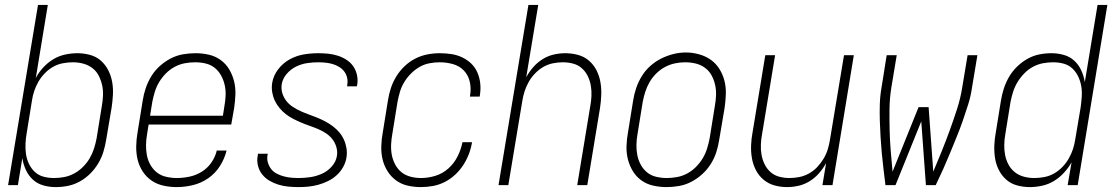

<svg xmlns="http://www.w3.org/2000/svg" viewBox="-20 -755 4540 783"><path d="M207 8Q181 8 156.5 1Q132 -6 114 -22.5Q96 -39 85.5 -62Q75 -85 71 -110L53 0H13L135 -735H175L126 -437Q138 -460 156.5 -480Q175 -500 197.5 -513.5Q220 -527 245.5 -532.5Q271 -538 296 -538Q322 -538 347.5 -531Q373 -524 391.5 -507.5Q410 -491 421.5 -468.5Q433 -446 437.5 -420.5Q442 -395 440.5 -368Q439 -341 435 -315L413 -185Q409 -160 401.5 -135.5Q394 -111 380.5 -88.5Q367 -66 348 -47Q329 -28 305.5 -15Q282 -2 257 3Q232 8 207 8ZM200 -29Q221 -29 242 -33Q263 -37 282.5 -47.5Q302 -58 318.5 -74.5Q335 -91 346 -110Q357 -129 363.5 -149.5Q370 -170 374 -191L395 -321Q399 -343 400 -365Q401 -387 396.5 -407.5Q392 -428 382.5 -446.5Q373 -465 356.5 -477.5Q340 -490 319.5 -495.5Q299 -501 277 -501Q257 -501 236 -497Q215 -493 196.5 -482.5Q178 -472 162.5 -456Q147 -440 136.5 -421.5Q126 -403 119.5 -383.5Q113 -364 110 -343L89 -213Q85 -191 84 -169Q83 -147 86 -126.5Q89 -106 98 -87Q107 -68 122 -54Q137 -40 157.5 -34.5Q178 -29 200 -29Z M701 8Q673 8 646 2Q619 -4 597.5 -19Q576 -34 561.5 -56.5Q547 -79 541 -105Q535 -131 535.5 -159Q536 -187 541 -215L562 -345Q566 -371 574.5 -396Q583 -421 597 -444Q611 -467 631.5 -485.5Q652 -504 676 -516.5Q700 -529 726 -533.5Q752 -538 777 -538Q805 -538 831.5 -532Q858 -526 879.5 -510.5Q901 -495 914.5 -472.5Q928 -450 934.5 -424Q941 -398 940 -370Q939 -342 935 -315L923 -247H586L580 -209Q576 -187 575.5 -165Q575 -143 579 -122Q583 -101 593.5 -82.5Q604 -64 620 -51.5Q636 -39 657.5 -34Q679 -29 701 -29Q726 -29 752.5 -34.5Q779 -40 802.5 -54.5Q826 -69 842 -92Q858 -115 864 -141H904Q896 -108 877 -78Q858 -48 829 -28Q800 -8 766.5 0Q733 8 701 8ZM889 -283 895 -321Q899 -343 900 -365Q901 -387 896.5 -407.5Q892 -428 882 -446.5Q872 -465 856 -478Q840 -491 819 -496Q798 -501 776 -501Q755 -501 733.5 -497Q712 -493 692.5 -482.5Q673 -472 657 -456Q641 -440 629.5 -421Q618 -402 611.5 -381Q605 -360 601 -339L592 -283Z M1198 8Q1177 8 1156 6Q1135 4 1115.5 -2Q1096 -8 1079 -18Q1062 -28 1049.5 -43.5Q1037 -59 1032 -79.5Q1027 -100 1031 -120Q1031 -122 1031.5 -124Q1032 -126 1032 -128H1072Q1072 -127 1071.5 -125.5Q1071 -124 1071 -123Q1068 -107 1072.5 -92Q1077 -77 1086 -65.5Q1095 -54 1108.5 -47Q1122 -40 1136.5 -36Q1151 -32 1166.5 -30.5Q1182 -29 1198 -29Q1221 -29 1245 -32.5Q1269 -36 1292 -46Q1315 -56 1332.5 -75.5Q1350 -95 1354 -119Q1357 -138 1351.5 -156Q1346 -174 1335 -188Q1324 -202 1308.5 -212Q1293 -222 1276.5 -229Q1260 -236 1242.5 -242Q1225 -248 1208.5 -255Q1192 -262 1175.5 -270.5Q1159 -279 1145 -290Q1131 -301 1119.5 -315Q1108 -329 1100.5 -345Q1093 -361 1090 -379.5Q1087 -398 1090 -417Q1095 -447 1114.5 -472.5Q1134 -498 1161.5 -513Q1189 -528 1218.5 -533Q1248 -538 1277 -538Q1298 -538 1318 -536Q1338 -534 1357 -528Q1376 -522 1392.5 -511.5Q1409 -501 1420 -485.5Q1431 -470 1435.5 -450.5Q1440 -431 1437 -411Q1436 -409 1436 -407Q1436 -405 1435 -403H1395Q1396 -404 1396 -405.5Q1396 -407 1396 -409Q1399 -424 1395.5 -438.5Q1392 -453 1383.5 -464Q1375 -475 1362.5 -482.5Q1350 -490 1336 -494Q1322 -498 1307 -499.5Q1292 -501 1277 -501Q1255 -501 1232 -497.5Q1209 -494 1187.5 -483.5Q1166 -473 1149.5 -454Q1133 -435 1129 -412Q1126 -392 1131.5 -374.5Q1137 -357 1148 -343Q1159 -329 1174.5 -319Q1190 -309 1206.5 -301.5Q1223 -294 1240 -288Q1257 -282 1274 -275Q1291 -268 1307 -259.5Q1323 -251 1337.5 -240Q1352 -229 1363.5 -215.5Q1375 -202 1382.5 -185.5Q1390 -169 1393 -150.5Q1396 -132 1393 -113Q1390 -93 1379.5 -74Q1369 -55 1353 -40.5Q1337 -26 1317.5 -16.5Q1298 -7 1278 -1.5Q1258 4 1238 6Q1218 8 1198 8Z M1697 8Q1669 8 1642.5 2Q1616 -4 1595 -19.5Q1574 -35 1560 -57.5Q1546 -80 1540 -106Q1534 -132 1535 -160Q1536 -188 1541 -215L1562 -345Q1566 -371 1574 -395.5Q1582 -420 1596 -443Q1610 -466 1630 -485Q1650 -504 1673.5 -516Q1697 -528 1722.5 -533Q1748 -538 1773 -538Q1797 -538 1820.5 -534.5Q1844 -531 1865 -521Q1886 -511 1902 -495.5Q1918 -480 1927 -459Q1936 -438 1938.5 -414.5Q1941 -391 1937 -367Q1937 -366 1937 -364.5Q1937 -363 1936 -361H1896Q1897 -362 1897 -363.5Q1897 -365 1897 -366Q1902 -393 1896 -420.5Q1890 -448 1872 -467Q1854 -486 1827.5 -493.5Q1801 -501 1773 -501Q1753 -501 1731.5 -497Q1710 -493 1691 -482Q1672 -471 1656 -455Q1640 -439 1628.5 -420Q1617 -401 1611 -380.5Q1605 -360 1601 -339L1580 -209Q1576 -188 1575 -165.5Q1574 -143 1578 -122.5Q1582 -102 1592 -83.5Q1602 -65 1617.5 -52.5Q1633 -40 1654 -34.5Q1675 -29 1697 -29Q1726 -29 1755.5 -38Q1785 -47 1808.5 -68Q1832 -89 1846 -117Q1860 -145 1866 -175H1905Q1901 -150 1892 -126.5Q1883 -103 1869 -81.5Q1855 -60 1835.5 -42Q1816 -24 1793 -12.5Q1770 -1 1745.5 3.5Q1721 8 1697 8Z M2013 0 2135 -735H2175L2126 -440Q2138 -462 2154.5 -481Q2171 -500 2192.5 -513.5Q2214 -527 2238 -532.5Q2262 -538 2285 -538Q2312 -538 2337.5 -531Q2363 -524 2382 -507.5Q2401 -491 2412.5 -468.5Q2424 -446 2428.5 -420.5Q2433 -395 2432 -368Q2431 -341 2427 -315L2375 0H2334L2387 -321Q2391 -342 2392 -363.5Q2393 -385 2389.5 -405.5Q2386 -426 2377 -444.5Q2368 -463 2353 -476.5Q2338 -490 2317.5 -495.5Q2297 -501 2276 -501Q2256 -501 2235.5 -497Q2215 -493 2196.5 -482.5Q2178 -472 2162.5 -456Q2147 -440 2136.5 -421.5Q2126 -403 2119.5 -383Q2113 -363 2110 -343L2053 0Z M2698 8Q2671 8 2644 2Q2617 -4 2595.5 -19.5Q2574 -35 2560.5 -57.5Q2547 -80 2540.5 -106Q2534 -132 2535 -160Q2536 -188 2541 -215L2562 -345Q2566 -371 2574.5 -396Q2583 -421 2597 -444Q2611 -467 2631.5 -485.5Q2652 -504 2676 -516Q2700 -528 2725.5 -534.5Q2751 -541 2777 -541Q2804 -541 2831 -533.5Q2858 -526 2879 -511Q2900 -496 2914 -473.5Q2928 -451 2934.5 -425Q2941 -399 2940 -370.5Q2939 -342 2935 -315L2913 -185Q2909 -159 2901 -134Q2893 -109 2878.5 -86Q2864 -63 2843.5 -44.5Q2823 -26 2799 -13.5Q2775 -1 2749 3.5Q2723 8 2698 8ZM2699 -29Q2720 -29 2741.5 -33Q2763 -37 2782.5 -47.5Q2802 -58 2818 -74Q2834 -90 2845.5 -109Q2857 -128 2863.5 -149Q2870 -170 2874 -191L2895 -321Q2899 -343 2900 -365Q2901 -387 2896.5 -408Q2892 -429 2882 -447.5Q2872 -466 2855 -478.5Q2838 -491 2817 -496Q2796 -501 2774 -501Q2753 -501 2732 -496.5Q2711 -492 2691.5 -481.5Q2672 -471 2656 -455Q2640 -439 2629 -420Q2618 -401 2611.5 -380.5Q2605 -360 2601 -339L2580 -209Q2576 -187 2575.5 -165Q2575 -143 2579 -122.5Q2583 -102 2593 -83.5Q2603 -65 2619 -52Q2635 -39 2656 -34Q2677 -29 2699 -29Z M3190 8Q3163 8 3138 1Q3113 -6 3093.5 -22.5Q3074 -39 3062.5 -61.5Q3051 -84 3046.5 -109.5Q3042 -135 3043 -162Q3044 -189 3049 -215L3101 -530H3141L3088 -209Q3084 -188 3083 -166.5Q3082 -145 3085.5 -124.5Q3089 -104 3098 -85.5Q3107 -67 3122 -53.5Q3137 -40 3157.5 -34.5Q3178 -29 3199 -29Q3219 -29 3239.5 -33Q3260 -37 3279 -47.5Q3298 -58 3313 -74Q3328 -90 3339 -108.5Q3350 -127 3356 -147Q3362 -167 3365 -187L3422 -530H3462L3375 0H3334L3349 -90Q3337 -68 3320.5 -49Q3304 -30 3282.5 -16.5Q3261 -3 3237 2.5Q3213 8 3190 8Z M3591 0Q3587 -33 3583 -65.5Q3579 -98 3576 -131Q3573 -164 3571 -197Q3569 -230 3568 -263Q3567 -296 3568 -330Q3569 -364 3575 -398L3596 -530H3637L3615 -398Q3608 -354 3607.5 -310.5Q3607 -267 3608 -224.5Q3609 -182 3612.5 -139.5Q3616 -97 3620 -55L3726 -318H3767L3786 -55Q3804 -97 3821 -139.5Q3838 -182 3853.5 -224.5Q3869 -267 3883 -310.5Q3897 -354 3904 -398L3926 -530H3966L3944 -398Q3939 -363 3928.5 -329.5Q3918 -296 3906.5 -263Q3895 -230 3881.5 -197Q3868 -164 3854.5 -131Q3841 -98 3826.5 -65.5Q3812 -33 3796 0H3756L3737 -260L3632 0Z M4180 8Q4153 8 4127.5 1Q4102 -6 4083.5 -22.5Q4065 -39 4053.5 -61.5Q4042 -84 4038 -109.5Q4034 -135 4035 -162Q4036 -189 4041 -215L4062 -345Q4066 -370 4074 -394.5Q4082 -419 4095 -441.5Q4108 -464 4127.5 -483Q4147 -502 4170 -515Q4193 -528 4218 -533Q4243 -538 4268 -538Q4294 -538 4318.5 -531Q4343 -524 4361 -507.5Q4379 -491 4389.5 -468Q4400 -445 4404 -420L4456 -735H4496L4375 0H4334L4350 -93Q4337 -70 4318.5 -50Q4300 -30 4277.5 -16.5Q4255 -3 4229.5 2.5Q4204 8 4180 8ZM4198 -29Q4218 -29 4239 -33Q4260 -37 4278.5 -47.5Q4297 -58 4312.5 -74Q4328 -90 4338.5 -108.5Q4349 -127 4355.5 -146.5Q4362 -166 4365 -187L4387 -317Q4390 -339 4391.5 -361Q4393 -383 4389.5 -403.5Q4386 -424 4377 -443Q4368 -462 4353 -476Q4338 -490 4317.5 -495.5Q4297 -501 4275 -501Q4254 -501 4233 -497Q4212 -493 4192.5 -482.5Q4173 -472 4157 -455.5Q4141 -439 4129.5 -420Q4118 -401 4111.5 -380.5Q4105 -360 4101 -339L4080 -209Q4076 -187 4075.5 -165Q4075 -143 4079 -122.5Q4083 -102 4093 -83.5Q4103 -65 4119 -52.5Q4135 -40 4155.5 -34.5Q4176 -29 4198 -29Z"/></svg>

Font: Iosevka Curly XLtObl
Style: Regular
Weight: 200
Italic angle: -9°
Monospace: yes
Designer: Belleve Invis
Foundry: Belleve Invis
Version: Version 11.1.0; ttfautohint (v1.8.3)